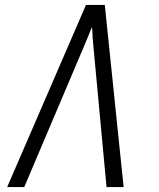

<svg xmlns="http://www.w3.org/2000/svg" viewBox="-20 -755 640 775"><path d="M9 0 327 -735H403L479 0H410L357 -568Q355 -588 354 -602.5Q353 -617 353 -627L351 -646Q344 -627 335.5 -607.5Q327 -588 319 -568L78 0Z"/></svg>

Font: Iosevka Aile Light Oblique
Style: Regular
Weight: 300
Italic angle: -9°
Designer: Belleve Invis
Foundry: Belleve Invis
Version: Version 31.1.0; ttfautohint (v1.8.4)